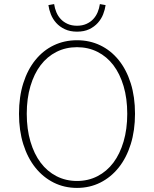

<svg xmlns="http://www.w3.org/2000/svg" viewBox="-20 -907 754 940"><path d="M357 -752Q392 -752 417 -764Q442 -776 459 -795Q476 -814 485 -837Q494 -860 497 -882L469 -887Q466 -866 458 -847Q450 -828 436.5 -813.5Q423 -799 403 -790Q383 -781 357 -781Q331 -781 311 -790Q291 -799 277.5 -813.5Q264 -828 256 -847Q248 -866 245 -887L217 -882Q220 -860 229 -837Q238 -814 255 -795Q272 -776 297.5 -764Q323 -752 357 -752ZM357 13Q419 13 471 -13Q523 -39 561 -86.5Q599 -134 620 -201Q641 -268 641 -350Q641 -433 620 -499.5Q599 -566 561 -613Q523 -660 471 -685Q419 -710 357 -710Q295 -710 243 -685Q191 -660 153 -613Q115 -566 94 -499.5Q73 -433 73 -350Q73 -268 94 -201Q115 -134 153 -86.5Q191 -39 243 -13Q295 13 357 13ZM357 -21Q302 -21 256.5 -44.5Q211 -68 179 -110.5Q147 -153 129 -214Q111 -275 111 -350Q111 -425 129 -485.5Q147 -546 179 -588Q211 -630 256.5 -653Q302 -676 357 -676Q412 -676 457.5 -653Q503 -630 535 -588Q567 -546 585 -485.5Q603 -425 603 -350Q603 -275 585 -214Q567 -153 535 -110.5Q503 -68 457.5 -44.5Q412 -21 357 -21Z"/></svg>

Font: Spoqa Han Sans Neo Thin
Style: Regular
Weight: 100
Designer: [Spoqa Han Sans Neo] Dong-huui Kim  Younghwa Kang  Yujin Lee  [Noto Sans] Ryoko NISHIZUKA  (kana & ideographs); Paul D. 
Foundry: Spoqa (http://www.spoqa-han-sans.com)
Version: Version 1.100;hotconv 1.0.109;makeotfexe 2.5.65596